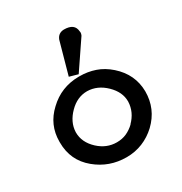

<svg xmlns="http://www.w3.org/2000/svg" viewBox="-157 -777 848 895"><g transform="rotate(-30 267.0 -330.0)"><path d="M270 -631Q281 -660 312 -661Q369 -661 372 -617Q373 -614 373 -611Q373 -603 369 -595L268 -446L222 -459ZM261 -436Q264 -436 267 -436Q310 -436 349.5 -422.5Q389 -409 424 -378Q496 -314 497 -222Q497 -128 429 -63Q396 -32 355.5 -15.5Q315 1 269 1Q176 1 106 -57Q33 -117 33 -214Q33 -217 33 -219Q33 -309 100 -371Q167 -435 261 -436ZM121 -219Q121 -218 121 -217Q121 -164 166 -122Q209 -82 264 -82Q293 -82 316.5 -92.5Q340 -103 361 -123H360Q402 -165 404 -220Q404 -221 404 -222Q404 -272 361 -314Q317 -357 262 -358Q208 -358 166 -315Q145 -294 133.5 -270Q122 -246 121 -219Z"/></g></svg>

Font: New Athena Unicode
Style: Bold
Weight: 700
Designer: J. Rusten 1997; rev. by R. Hancock 2001, 2002, rev. by D. Mastronarde 2002-2021
Foundry: Society for Classical Studies (formerly American Philological Association)
Version: Version 5.008